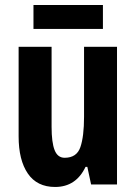

<svg xmlns="http://www.w3.org/2000/svg" viewBox="-20 -733 541 763"><path d="M445 -547V0H342L327 -70H320Q282 10 199 10Q127 10 90.5 -43.5Q54 -97 54 -191V-547H185V-229Q185 -167 197 -136.5Q209 -106 237 -106Q285 -106 299.5 -148.5Q314 -191 314 -269V-547ZM389 -713V-618H113V-713Z"/></svg>

Font: Noto Sans Khmer UI ExtraCondensed
Style: Bold
Weight: 700
Width: 2
Designer: Danh Hong and the Monotype Design Team
Foundry: Monotype Imaging Inc.
Version: Version 2.002; ttfautohint (v1.8.4.7-5d5b)